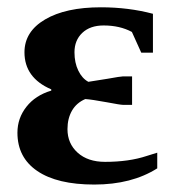

<svg xmlns="http://www.w3.org/2000/svg" viewBox="-20 -491 467 521"><path d="M406.7 -34.2Q337.4 9.8 235.8 9.8Q135.3 9.8 81.3 -26.9Q27.3 -63.5 27.3 -130.9Q27.3 -170.4 51.8 -201.4Q76.2 -232.4 119.1 -245.1V-248.5Q46.4 -279.8 46.4 -349.1Q46.4 -405.3 102.3 -438.2Q158.2 -471.2 253.9 -471.2Q328.6 -471.2 395 -453.6V-348.1H363.3L337.9 -404.3Q305.2 -421.9 261.2 -421.9Q224.6 -421.9 203.4 -401.9Q182.1 -381.8 182.1 -349.1Q182.1 -320.8 192.4 -299.6Q202.6 -278.3 219.7 -269L272 -277.3Q307.6 -283.7 313.5 -283.7H338.4V-206.5H313.5Q306.6 -206.5 270.5 -213.4Q228 -221.2 211.4 -222.2Q187.5 -211.9 175.3 -190.7Q163.1 -169.4 163.1 -140.6Q163.1 -101.6 190.7 -76.7Q218.3 -51.8 265.1 -51.8Q330.1 -51.8 378.4 -67.9L406.7 -76.7Z"/></svg>

Font: Tinos
Style: Bold
Weight: 700
Designer: Steve Matteson
Foundry: Monotype Imaging Inc.
Version: Version 1.23